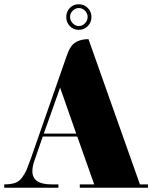

<svg xmlns="http://www.w3.org/2000/svg" viewBox="-67 -896 719 907"><path d="M632 -25V-9H310V-25H378L298 -251H135L96 -138Q86 -111 86 -87Q86 -25 176 -25H209V-9H-47V-25Q-17 -25 3 -31.5Q23 -38 37 -57Q51 -76 58 -92.5Q65 -109 78 -145L247 -629Q261 -671 278 -687Q305 -711 351 -711L594 -25ZM217 -482 140 -265H293ZM276.5 -845.5Q264 -833 264 -816Q264 -799 276.5 -786Q289 -773 305.5 -773Q322 -773 334.5 -786Q347 -799 347 -816Q347 -833 334.5 -845.5Q322 -858 305.5 -858Q289 -858 276.5 -845.5ZM305 -755Q280 -755 263 -772.5Q246 -790 246 -815.5Q246 -841 263 -858.5Q280 -876 305 -876Q330 -876 347.5 -858.5Q365 -841 365 -815.5Q365 -790 347.5 -772.5Q330 -755 305 -755Z"/></svg>

Font: Elsie Black
Style: Regular
Weight: 900
Designer: Alejandro Inler
Foundry: Alejandro Inler
Version: 1.002